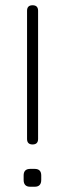

<svg xmlns="http://www.w3.org/2000/svg" viewBox="-20 -711 247 731"><path d="M104 -161Q83 -161 83 -182V-670Q83 -691 104 -691Q125 -691 125 -670V-182Q125 -161 104 -161ZM95 0Q70 0 70 -26V-43Q70 -68 95 -68H112Q137 -68 137 -43V-26Q137 0 112 0Z"/></svg>

Font: Jura Light Light
Style: Regular
Weight: 300
Version: Version 5.106